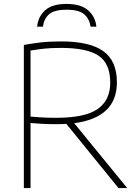

<svg xmlns="http://www.w3.org/2000/svg" viewBox="-20 -958 709 978"><path d="M101.5 0V-729Q141.5 -736.5 186.2 -741.8Q231 -747 292 -747Q437 -747 506.2 -697.5Q575.5 -648 575.5 -538.5Q575.5 -359 358 -330.5L628 0H583.5L318 -327Q293.5 -325.5 267 -325.5Q227.5 -325.5 197.8 -327Q168 -328.5 135.5 -331.5V0ZM267 -358Q413.5 -358 477.5 -402.8Q541.5 -447.5 541.5 -537Q541.5 -634.5 482.2 -674.2Q423 -714 290.5 -714Q240 -714 205.5 -710.2Q171 -706.5 135.5 -700.5V-364Q172.5 -361 198.8 -359.5Q225 -358 267 -358ZM169 -822Q174 -873 209.8 -905.5Q245.5 -938 319 -938Q392.5 -938 429.2 -905.2Q466 -872.5 471 -822H441.5Q435.5 -862.5 408.5 -885.5Q381.5 -908.5 319 -908.5Q256.5 -908.5 230.2 -885.5Q204 -862.5 198.5 -822Z"/></svg>

Font: Encode Sans Semi Expanded Thin
Style: Regular
Weight: 100
Width: 6
Designer: Multiple Designers
Foundry: Impallari Type
Version: Version 3.000; ttfautohint (v1.8.3) -l 8 -r 50 -G 200 -x 14 